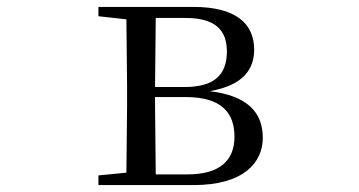

<svg xmlns="http://www.w3.org/2000/svg" viewBox="-20 -536 1040 556"><path d="M345 0H540C688 0 741 -67 741 -137C741 -210 697 -259 587 -272C687 -289 716 -338 716 -392C716 -467 664 -516 540 -516H265V-489L346 -480L348 -288V-229L346 -36L265 -28V0ZM431 -484H517C602 -484 637 -450 637 -387C637 -317 598 -284 514 -284H429ZM429 -255H517C621 -255 659 -210 659 -140C659 -71 616 -31 523 -31H431L429 -229Z"/></svg>

Font: Harano Aji Mincho TW
Style: Regular
Weight: 400
Foundry: Masamichi Hosoda
Version: HaranoAjiMinchoTW-Regular version 20230610;ttx 4.39.4